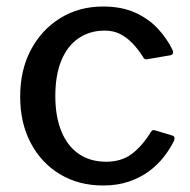

<svg xmlns="http://www.w3.org/2000/svg" viewBox="-20 -560 585 590"><path d="M297 -540Q353 -540 394.5 -521.5Q436 -503 464.5 -472.5Q493 -442 510 -407Q516 -393 503 -390L432 -378Q423 -376 419 -386Q402 -412 385 -429Q368 -446 348 -456Q328 -466 302 -466Q256 -466 221.5 -442.5Q187 -419 168.5 -374Q150 -329 150 -265Q150 -201 169 -155.5Q188 -110 223 -86.5Q258 -63 306 -63Q353 -63 385 -87Q417 -111 444 -155Q447 -159 449.5 -160Q452 -161 458 -159L511 -143Q519 -140 515 -128Q503 -103 483.5 -78Q464 -53 437.5 -33.5Q411 -14 376 -2Q341 10 297 10Q222 10 164.5 -24.5Q107 -59 74.5 -120.5Q42 -182 42 -263Q42 -345 75 -407Q108 -469 165.5 -504.5Q223 -540 297 -540Z"/></svg>

Font: Libre Franklin Medium
Style: Regular
Weight: 500
Designer: Pablo Impallari, Rodrigo Fuenzalida, Nhung Nguyen
Foundry: Impallari Type
Version: Version 3.000